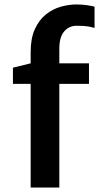

<svg xmlns="http://www.w3.org/2000/svg" viewBox="-20 -841 446 861"><path d="M117.5 0V-465H38V-537.5L117.5 -557V-607.5Q117.5 -669 136.2 -710.2Q155 -751.5 185.5 -776Q216 -800.5 252.2 -810.8Q288.5 -821 323 -821Q351 -821 373.5 -817.2Q396 -813.5 404 -811V-715.5Q390.5 -720 372.5 -722.8Q354.5 -725.5 323.5 -725.5Q289.5 -725.5 267.8 -700Q246 -674.5 246 -622.5V-557H379V-465H246V0Z"/></svg>

Font: Merriweather Sans Medium
Style: Regular
Weight: 500
Designer: Eben Sorkin
Foundry: Eben Sorkin
Version: Version 2.001